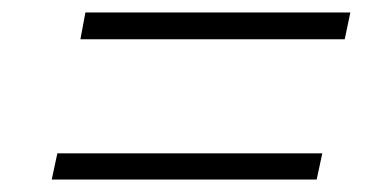

<svg xmlns="http://www.w3.org/2000/svg" viewBox="-20 -504 609 308"><path d="M109 -441 117 -484H542L533 -441ZM63 -216 72 -258H497L488 -216Z"/></svg>

Font: Montserrat Thin Light
Style: Italic
Weight: 300
Italic angle: -11.3°
Version: Version 9.000